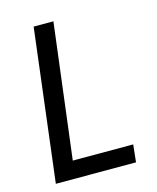

<svg xmlns="http://www.w3.org/2000/svg" viewBox="-102 -727 653 798"><g transform="rotate(-15 225.0 -327.5)"><path d="M39 0 119 -655H204L132 -75H392L384 0Z"/></g></svg>

Font: Ropa Sans
Style: Italic
Weight: 400
Version: Version 1.100